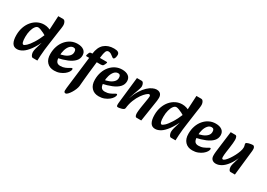

<svg xmlns="http://www.w3.org/2000/svg" viewBox="2 -1629 3858 2779"><g transform="rotate(30 1931.5 -239.0)"><path d="M131 16Q76 16 50 -29Q24 -74 24 -157Q24 -230 45.5 -291Q67 -352 105 -396.5Q143 -441 193 -465.5Q243 -490 299 -490Q337 -490 371.5 -478.5Q406 -467 431 -455L400 -345Q373 -363 343 -378Q313 -393 286.5 -402.5Q260 -412 245 -412Q219 -412 197 -383Q175 -354 162 -305.5Q149 -257 149 -198Q149 -144 157.5 -115Q166 -86 183 -86Q197 -86 228.5 -114.5Q260 -143 303 -210.5Q346 -278 395 -396L424 -300Q371 -180 320 -111Q269 -42 222 -13Q175 16 131 16ZM395 11Q383 11 373.5 -2Q364 -15 359 -33Q354 -51 354 -66Q354 -93 364 -129.5Q374 -166 389 -214L407 -276L374 -311L385 -416L399 -433L413 -697H495Q511 -697 521.5 -684Q532 -671 537.5 -653.5Q543 -636 543 -619Q543 -610 542 -597Q541 -584 538 -562Q535 -540 529 -503L497 -273Q490 -228 484.5 -176.5Q479 -125 476 -76.5Q473 -28 472 11Z M752 16Q675 16 630.5 -32.5Q586 -81 586 -166Q586 -237 606.5 -296Q627 -355 664.5 -399Q702 -443 751.5 -467Q801 -491 858 -491Q925 -491 963.5 -462Q1002 -433 1002 -378Q1002 -323 964 -282Q926 -241 856.5 -212Q787 -183 692 -163L679 -226Q732 -233 776 -250Q820 -267 847.5 -295Q875 -323 875 -360Q876 -386 866 -401Q856 -416 832 -416Q797 -416 770.5 -386.5Q744 -357 729.5 -309Q715 -261 715 -206Q715 -140 734 -113.5Q753 -87 796 -87Q840 -87 876 -102.5Q912 -118 937 -134Q945 -139 951.5 -142.5Q958 -146 963 -146Q969 -146 972 -141.5Q975 -137 975 -131Q975 -113 959.5 -88Q944 -63 914.5 -39.5Q885 -16 844 0Q803 16 752 16Z M1062 219Q1047 219 1040.5 210Q1034 201 1034 186Q1034 167 1037 140L1111 -471Q1125 -587 1187 -641.5Q1249 -696 1349 -696Q1396 -696 1417.5 -682Q1439 -668 1439 -638Q1439 -621 1435 -604.5Q1431 -588 1423.5 -577Q1416 -566 1405 -566Q1397 -566 1381 -579.5Q1365 -593 1344.5 -606Q1324 -619 1300 -619Q1271 -619 1258.5 -586.5Q1246 -554 1240 -499L1207 -208Q1200 -149 1195 -88.5Q1190 -28 1185 24Q1182 49 1169 82Q1156 115 1136.5 146.5Q1117 178 1097 198.5Q1077 219 1062 219ZM1059 -398Q1052 -398 1049 -403Q1046 -408 1048 -415L1058 -444Q1064 -462 1072.5 -468.5Q1081 -475 1111 -475H1351Q1364 -475 1359 -459Q1348 -428 1336.5 -413Q1325 -398 1297 -398Z M1497 16Q1420 16 1375.5 -32.5Q1331 -81 1331 -166Q1331 -237 1351.5 -296Q1372 -355 1409.5 -399Q1447 -443 1496.5 -467Q1546 -491 1603 -491Q1670 -491 1708.5 -462Q1747 -433 1747 -378Q1747 -323 1709 -282Q1671 -241 1601.5 -212Q1532 -183 1437 -163L1424 -226Q1477 -233 1521 -250Q1565 -267 1592.5 -295Q1620 -323 1620 -360Q1621 -386 1611 -401Q1601 -416 1577 -416Q1542 -416 1515.5 -386.5Q1489 -357 1474.5 -309Q1460 -261 1460 -206Q1460 -140 1479 -113.5Q1498 -87 1541 -87Q1585 -87 1621 -102.5Q1657 -118 1682 -134Q1690 -139 1696.5 -142.5Q1703 -146 1708 -146Q1714 -146 1717 -141.5Q1720 -137 1720 -131Q1720 -113 1704.5 -88Q1689 -63 1659.5 -39.5Q1630 -16 1589 0Q1548 16 1497 16Z M2128 10Q2116 10 2109.5 -2Q2103 -14 2101 -28Q2099 -42 2099 -51Q2099 -65 2101 -85.5Q2103 -106 2106 -129Q2109 -152 2112 -170L2129 -274Q2132 -294 2135.5 -313Q2139 -332 2139 -349Q2139 -363 2133 -370Q2127 -377 2118 -377Q2105 -377 2076.5 -352.5Q2048 -328 2015.5 -282Q1983 -236 1957 -171.5Q1931 -107 1923 -29L1893 -178Q1923 -265 1960.5 -324.5Q1998 -384 2037.5 -420.5Q2077 -457 2114 -473.5Q2151 -490 2179 -490Q2211 -490 2230.5 -478Q2250 -466 2258.5 -446Q2267 -426 2267 -402Q2267 -376 2263.5 -352.5Q2260 -329 2256 -303L2208 10ZM1823 14Q1810 14 1803.5 9.5Q1797 5 1796 -14Q1795 -33 1800 -75L1847 -491H1926Q1945 -491 1957 -469Q1969 -447 1969 -419Q1969 -406 1960.5 -378.5Q1952 -351 1940.5 -320.5Q1929 -290 1921 -267L1895 -185L1939 -191L1922 -29Q1921 -17 1908 -9Q1895 -1 1877.5 4Q1860 9 1844.5 11.5Q1829 14 1823 14Z M2440 16Q2385 16 2359 -29Q2333 -74 2333 -157Q2333 -230 2354.5 -291Q2376 -352 2414 -396.5Q2452 -441 2502 -465.5Q2552 -490 2608 -490Q2646 -490 2680.5 -478.5Q2715 -467 2740 -455L2709 -345Q2682 -363 2652 -378Q2622 -393 2595.5 -402.5Q2569 -412 2554 -412Q2528 -412 2506 -383Q2484 -354 2471 -305.5Q2458 -257 2458 -198Q2458 -144 2466.5 -115Q2475 -86 2492 -86Q2506 -86 2537.5 -114.5Q2569 -143 2612 -210.5Q2655 -278 2704 -396L2733 -300Q2680 -180 2629 -111Q2578 -42 2531 -13Q2484 16 2440 16ZM2704 11Q2692 11 2682.5 -2Q2673 -15 2668 -33Q2663 -51 2663 -66Q2663 -93 2673 -129.5Q2683 -166 2698 -214L2716 -276L2683 -311L2694 -416L2708 -433L2722 -697H2804Q2820 -697 2830.5 -684Q2841 -671 2846.5 -653.5Q2852 -636 2852 -619Q2852 -610 2851 -597Q2850 -584 2847 -562Q2844 -540 2838 -503L2806 -273Q2799 -228 2793.5 -176.5Q2788 -125 2785 -76.5Q2782 -28 2781 11Z M3061 16Q2984 16 2939.5 -32.5Q2895 -81 2895 -166Q2895 -237 2915.5 -296Q2936 -355 2973.5 -399Q3011 -443 3060.5 -467Q3110 -491 3167 -491Q3234 -491 3272.5 -462Q3311 -433 3311 -378Q3311 -323 3273 -282Q3235 -241 3165.5 -212Q3096 -183 3001 -163L2988 -226Q3041 -233 3085 -250Q3129 -267 3156.5 -295Q3184 -323 3184 -360Q3185 -386 3175 -401Q3165 -416 3141 -416Q3106 -416 3079.5 -386.5Q3053 -357 3038.5 -309Q3024 -261 3024 -206Q3024 -140 3043 -113.5Q3062 -87 3105 -87Q3149 -87 3185 -102.5Q3221 -118 3246 -134Q3254 -139 3260.5 -142.5Q3267 -146 3272 -146Q3278 -146 3281 -141.5Q3284 -137 3284 -131Q3284 -113 3268.5 -88Q3253 -63 3223.5 -39.5Q3194 -16 3153 0Q3112 16 3061 16Z M3453 13Q3414 13 3390 -9Q3366 -31 3366 -76Q3366 -91 3366.5 -105Q3367 -119 3369.5 -139.5Q3372 -160 3376 -193L3414 -491H3491Q3508 -491 3516.5 -471.5Q3525 -452 3525 -424Q3525 -403 3522 -369Q3519 -335 3513 -294L3501 -210Q3497 -182 3495.5 -162Q3494 -142 3494 -128Q3494 -111 3497.5 -101.5Q3501 -92 3513 -92Q3527 -92 3549 -113Q3571 -134 3595 -169Q3619 -204 3640 -244.5Q3661 -285 3674.5 -323.5Q3688 -362 3688 -390Q3688 -413 3682.5 -428.5Q3677 -444 3678 -454Q3678 -463 3691 -470Q3704 -477 3722 -481.5Q3740 -486 3757.5 -488.5Q3775 -491 3785 -491Q3803 -491 3813.5 -471Q3824 -451 3820 -414L3773 10H3699Q3687 10 3678.5 -2Q3670 -14 3666 -29.5Q3662 -45 3662 -55Q3662 -78 3669 -105Q3676 -132 3689 -174Q3702 -216 3720 -282V-265Q3681 -163 3635 -102Q3589 -41 3542.5 -14Q3496 13 3453 13Z"/></g></svg>

Font: Alkatra Medium
Style: Regular
Weight: 500
Designer: Suman Bhandary
Version: Version 1.100;gftools[0.9.22]